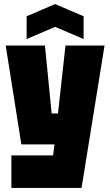

<svg xmlns="http://www.w3.org/2000/svg" viewBox="-20 -784 542 944"><path d="M36 140V-20H241L248 -74H85L8 -560H201L234 -226H265L302 -560H494L381 140ZM111 -592V-704L251 -764L391 -704V-592L251 -652Z"/></svg>

Font: Tektur Condensed ExtraBold
Style: Regular
Weight: 800
Width: 3
Designer: Adam Jagosz
Foundry: Adam Jagosz
Version: Version 1.005;gftools[0.9.30]